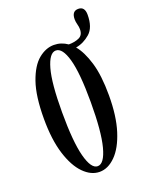

<svg xmlns="http://www.w3.org/2000/svg" viewBox="-125 -693 582 766"><g transform="rotate(-20 166.0 -310.0)"><path d="M163.5 11Q127.5 11 96 -20.8Q64.5 -52.5 45.2 -114Q26 -175.5 26 -263.5Q26 -360 46.2 -418Q66.5 -476 98 -501.8Q129.5 -527.5 163.5 -527.5Q194.5 -527.5 221 -509Q247 -509 265.2 -517.5Q283.5 -526 283.5 -551Q283.5 -561 280.2 -572.8Q277 -584.5 277 -595Q277 -629.5 304.5 -629.5Q332 -629.5 332 -595Q332 -541 304.5 -517Q277 -493 244 -487.5Q269 -458 285.5 -403.2Q302 -348.5 302 -263.5Q302 -175.5 282.5 -114Q263 -52.5 231.2 -20.8Q199.5 11 163.5 11ZM163.5 -13Q191.5 -13 208 -75.5Q224.5 -138 224.5 -263.5Q224.5 -387 208 -445.5Q191.5 -504 163.5 -504Q136 -504 119.5 -445.5Q103 -387 103 -263.5Q103 -138 119.5 -75.5Q136 -13 163.5 -13Z"/></g></svg>

Font: Imbue 50pt
Style: Regular
Weight: 400
Designer: Tyler Finck
Foundry: Etcetera Type Company
Version: Version 1.102; ttfautohint (v1.8.3)